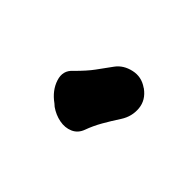

<svg xmlns="http://www.w3.org/2000/svg" viewBox="-38 -948 577 577"><g transform="rotate(-45 250.0 -660.0)"><path d="M351 -683Q374 -666 381 -634.5Q388 -603 369 -576L368 -574Q347 -545 315 -542Q283 -539 255 -557Q229 -574 204.5 -588Q180 -602 155 -611Q133 -619 124.5 -638.5Q116 -658 120.5 -681Q125 -704 139 -724L146 -732Q169 -764 201.5 -774.5Q234 -785 255 -761Q285 -731 305 -716.5Q325 -702 351 -683Z"/></g></svg>

Font: Winky Sans ExtraBold
Style: Italic
Weight: 800
Italic angle: -8.97852°
Designer: Simon Atzbach
Foundry: typofactur
Version: Version 1.205